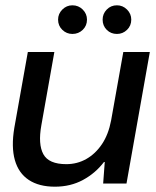

<svg xmlns="http://www.w3.org/2000/svg" viewBox="-20 -692 588 724"><path d="M187 12Q127 12 88.5 -13.5Q50 -39 36 -88.5Q22 -138 34 -210L85 -496H185L136 -220Q123 -148 143.5 -110.5Q164 -73 230 -73Q271 -73 305.5 -92.5Q340 -112 364.5 -148.5Q389 -185 399 -238L445 -496H545L457 0H369L375 -81H372Q340 -39 293 -13.5Q246 12 187 12ZM253 -564Q231 -564 215 -579.5Q199 -595 199 -618Q199 -640 215 -656Q231 -672 253 -672Q276 -672 292 -656Q308 -640 308 -618Q308 -595 292 -579.5Q276 -564 253 -564ZM421 -564Q398 -564 382.5 -579.5Q367 -595 367 -618Q367 -640 382.5 -656Q398 -672 421 -672Q443 -672 459 -656Q475 -640 475 -618Q475 -595 459 -579.5Q443 -564 421 -564Z"/></svg>

Font: DM Sans 36pt Medium
Style: Italic
Weight: 500
Italic angle: -10°
Designer: Colophon Foundry, Jonny Pinhorn
Foundry: Colophon Foundry
Version: Version 4.004;gftools[0.9.30]